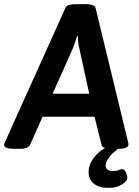

<svg xmlns="http://www.w3.org/2000/svg" viewBox="-41 -722 674 934"><path d="M31 2Q-21 2 -21 -17Q-21 -24 -15 -35L277 -683Q282 -694 296 -698Q310 -702 330 -702H374Q394 -702 407.5 -698Q421 -694 424 -683L581 -35Q584 -27 584 -20Q584 2 534 2Q507 20 490 43Q473 66 473 85Q473 95 481.5 102.5Q490 110 506 110Q527 110 535.5 105.5Q544 101 555 101Q564 101 571 115.5Q578 130 578 144Q578 159 552 175.5Q526 192 487 192Q440 192 415 171Q390 150 390 115Q390 81 411.5 50.5Q433 20 470 -2Q455 -6 453 -17L419 -154H166L105 -17Q100 -7 88 -2.5Q76 2 59 2ZM215 -266H393L345 -486Q341 -501 339.5 -517Q338 -533 337 -548H334Q330 -533 324.5 -516.5Q319 -500 313 -486Z"/></svg>

Font: Asap SemiBold
Style: Italic
Weight: 600
Italic angle: -6°
Designer: Pablo Cosgaya
Foundry: Omnibus-Type
Version: Version 3.001; ttfautohint (v1.8.3)